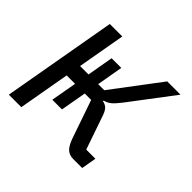

<svg xmlns="http://www.w3.org/2000/svg" viewBox="-135 -710 870 870"><g transform="rotate(45 300.0 -275.0)"><path d="M140 -247 96.5 0H16.5L113.5 -550H193.5L153 -320H207L229 -446H291L269 -320H308L481.5 -550H566.5L409 -342Q386.5 -313 372.8 -301.5Q359 -290 340.5 -285L337 -281Q356.5 -278 367.8 -265.8Q379 -253.5 387.5 -225.5L440.5 -72H499L486.5 0H428.5Q402.5 0 386.5 -16.2Q370.5 -32.5 358 -70.5L297 -247H256L234 -123H172L194 -247Z"/></g></svg>

Font: JuliaMono Italic
Style: Regular
Weight: 400
Italic angle: -9°
Monospace: yes
Designer: cormullion
Foundry: corm
Version: Version 0.049; ttfautohint (v1.8.4)